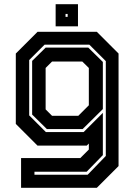

<svg xmlns="http://www.w3.org/2000/svg" viewBox="-20 -691 645 911"><path d="M80 200V59H361L401.5 18.5V-10L391.5 0H158L55 -103V-437L158 -540H439.5L542.5 -437V97L439.5 200ZM143.5 138H396L482 49V-401L404 -479H191.5L118.5 -406V-143.5L197.5 -64.5H377L468 -155.5V45L391 124H143.5ZM202.5 -78.5 132.5 -147.5V-402L196.5 -465H399L468 -397V-173.5L372 -78.5ZM227 -141.5H351.5L401.5 -191.5V-368.5L370.5 -399H227L196.5 -368.5V-172ZM244 -566V-671H350V-566ZM291 -611H301V-625H291Z"/></svg>

Font: Tourney Thin
Style: Bold
Weight: 700
Version: Version 1.015